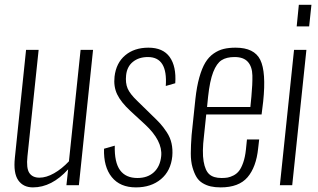

<svg xmlns="http://www.w3.org/2000/svg" viewBox="-20 -791 1360 820"><path d="M120.6 9.3Q79.1 9.3 57.9 -21.2Q36.6 -51.8 43.5 -117.2L91.3 -578.1H145L97.2 -123Q91.8 -72.8 105.2 -52.5Q118.7 -32.2 148.4 -32.2Q177.7 -32.2 210.9 -51Q244.1 -69.8 274.4 -102.1L324.2 -578.1H377.4L316.9 0H263.7L271 -67.9Q201.2 9.3 120.6 9.3Z M560.5 9.3Q492.7 9.3 457.3 -34.7Q421.9 -78.6 424.3 -155.8L470.2 -168.9Q468.3 -97.7 492.7 -64.2Q517.1 -30.8 566.9 -30.8Q610.4 -30.8 637.2 -55.4Q664.1 -80.1 668.5 -124.5Q674.8 -189.9 598.6 -260.3L537.1 -316.9Q496.6 -354.5 480.5 -387.9Q464.4 -421.4 469.2 -463.9Q476.1 -522.5 514.9 -554.9Q553.7 -587.4 613.8 -587.4Q676.3 -587.4 704.8 -547.4Q733.4 -507.3 728.5 -435.5L688 -423.8Q696.8 -547.4 611.8 -547.4Q573.2 -547.4 547.9 -527.1Q522.5 -506.8 518.6 -469.7Q515.1 -436.5 525.1 -413.1Q535.2 -389.6 566.4 -359.9L628.9 -298.8Q651.4 -277.3 664.3 -263.2Q677.2 -249 692.1 -226.6Q707 -204.1 712.6 -178.7Q718.3 -153.3 715.8 -123.5Q709.5 -61 667.5 -25.9Q625.5 9.3 560.5 9.3Z M864.3 -334H1049.3L1053.7 -378.9Q1058.6 -431.2 1057.9 -468.5Q1057.1 -505.9 1038.8 -526.6Q1020.5 -547.4 981.9 -547.4Q947.3 -547.4 926.3 -533.9Q905.3 -520.5 890.6 -483.2Q876 -445.8 868.7 -377.9ZM922.4 9.3Q898.4 9.3 880.1 5.1Q861.8 1 845.5 -8.8Q829.1 -18.6 819.1 -35.2Q809.1 -51.8 802 -76.7Q794.9 -101.6 794.9 -135.5Q794.9 -169.4 798.3 -213.9L814.5 -368.2Q820.3 -421.4 831.3 -460.4Q842.3 -499.5 856.9 -523.7Q871.6 -547.9 892.3 -562.3Q913.1 -576.7 935.1 -582Q957 -587.4 986.3 -587.4Q1065.9 -587.4 1091.6 -535.4Q1117.2 -483.4 1104 -357.4L1097.2 -302.2H860.8L851.1 -210Q842.8 -141.6 849.6 -101.8Q856.4 -62 874.3 -46.4Q892.1 -30.8 926.3 -30.8Q940.9 -30.8 952.1 -32.7Q963.4 -34.7 977.3 -41.7Q991.2 -48.8 1001 -61.3Q1010.7 -73.7 1018.8 -96.9Q1026.9 -120.1 1030.3 -152.3L1034.7 -195.3H1086.9L1082.5 -157.2Q1074.2 -77.1 1037.1 -33.9Q1000 9.3 922.4 9.3Z M1247.1 -678.2 1256.3 -770.5H1310.1L1300.3 -678.2ZM1175.3 0 1235.8 -578.1H1288.6L1228 0Z"/></svg>

Font: Oswald
Style: Extra-Light
Weight: 200
Designer: Vernon Adams
Foundry: Vernon Adams
Version: 3.0; ttfautohint (v0.94.23-7a4d-dirty) -l 8 -r 50 -G 200 -x 